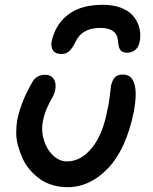

<svg xmlns="http://www.w3.org/2000/svg" viewBox="-20 -753 639 804"><path d="M410.2 -732.9Q452.6 -732.9 484.6 -721.2Q516.6 -709.5 534.9 -689.2Q553.2 -668.9 561.3 -644.3Q569.3 -619.6 566.9 -591.8Q564 -561 549.3 -546.6Q534.7 -532.2 512.2 -532.2Q493.7 -532.2 484.9 -542.5Q476.1 -552.7 474.1 -580.1Q471.2 -636.2 399.9 -636.2Q324.2 -636.2 296.9 -579.1Q282.7 -549.8 269.5 -538.3Q256.3 -526.9 237.8 -526.9Q210 -526.9 200.2 -544.9Q190.4 -563 199.2 -591.8Q217.3 -657.2 269.8 -695.1Q322.3 -732.9 410.2 -732.9ZM262.2 30.8Q228.5 30.8 198.5 21.5Q168.5 12.2 146 -4.2Q123.5 -20.5 104.7 -42.5Q85.9 -64.5 74.7 -89.6Q63.5 -114.7 55.7 -142.1Q47.9 -169.4 47.9 -196.5Q47.9 -223.6 51.8 -249Q68.4 -330.1 117.2 -412.1Q124 -424.3 137.7 -432.1Q151.4 -439.9 168 -439.9Q193.4 -439.9 205.1 -422.1Q216.8 -404.3 210.9 -375Q208.5 -360.8 198.5 -343.5Q188.5 -326.2 177 -301Q165.5 -275.9 159.2 -243.2Q151.9 -205.6 163.6 -166.7Q175.3 -127.9 201.9 -102.5Q228.5 -77.1 259.8 -77.1Q319.3 -77.1 365 -133.8Q410.6 -190.4 429.2 -290Q436.5 -318.8 439.9 -351.8Q443.4 -384.8 444.8 -393.1Q449.7 -417 460.9 -429Q472.2 -440.9 495.1 -440.9Q529.8 -440.9 542.2 -403.6Q554.7 -366.2 541 -288.1Q508.8 -128.9 433.1 -49.1Q357.4 30.8 262.2 30.8Z"/></svg>

Font: Shantell Sans Irregular Bouncy
Style: Italic
Weight: 500
Italic angle: -11.31°
Designer: Stephen Nixon, Anya Danilova, Shantell Martin
Foundry: Arrow Type
Version: Version 1.006;[9816181b4]